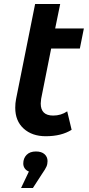

<svg xmlns="http://www.w3.org/2000/svg" viewBox="-20 -672 443 957"><path d="M185 -179Q183 -163 183 -156Q183 -96 245 -96Q284 -96 315 -117L337 -25Q286 7 208 7Q140 7 98 -31Q56 -69 56 -135Q56 -158 60 -178L155 -652H280L255 -530H398L378 -430H235ZM217 131Q217 146 211.5 158.5Q206 171 190 194L144 265H85L124 183Q111 178 103.5 167.5Q96 157 96 143Q96 117 112.5 100Q129 83 159 83Q187 83 202 96.5Q217 110 217 131Z"/></svg>

Font: Montserrat Alternates SemiBold
Style: Italic
Weight: 600
Italic angle: -11.3°
Designer: Julieta Ulanovsky
Foundry: Julieta Ulanovsky
Version: Version 7.200